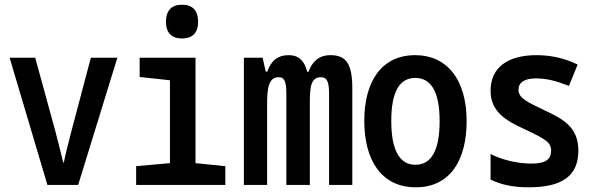

<svg xmlns="http://www.w3.org/2000/svg" viewBox="-20 -788 2540 818"><path d="M182 0H313L480 -542H367L285 -232C274 -188 260 -137 252 -96H249C240 -137 226 -188 215 -232L130 -542H21Z M755 -624C800 -624 824 -648 824 -695C824 -744 800 -768 755 -768C712 -768 687 -744 687 -695C687 -648 712 -624 755 -624ZM560 0H940V-80L813 -93V-542H575V-460L704 -446V-93L560 -80Z M1019 0H1118V-344C1118 -408 1123 -459 1167 -459C1194 -459 1200 -437 1200 -385V0H1300V-354C1300 -420 1306 -459 1347 -459C1376 -459 1382 -435 1382 -385V0H1481V-411C1481 -513 1457 -553 1388 -553C1337 -553 1310 -524 1294 -482H1289C1278 -522 1260 -553 1209 -553C1164 -553 1135 -530 1119 -483H1112L1099 -542H1019Z M1751 10C1900 10 1968 -108 1968 -272C1968 -452 1882 -553 1749 -553C1607 -553 1532 -443 1532 -273C1532 -107 1604 10 1751 10ZM1750 -86C1681 -86 1647 -150 1647 -273C1647 -395 1681 -456 1749 -456C1818 -456 1853 -395 1853 -272C1853 -150 1819 -86 1750 -86Z M2232 10C2370 10 2444 -35 2444 -146C2444 -246 2381 -280 2300 -318C2230 -352 2189 -368 2189 -406C2189 -437 2215 -454 2263 -454C2310 -454 2350 -443 2404 -422L2441 -513C2386 -540 2327 -553 2266 -553C2145 -553 2070 -502 2070 -401C2070 -315 2132 -275 2212 -239C2303 -196 2328 -182 2328 -146C2328 -114 2311 -91 2244 -91C2179 -91 2111 -110 2070 -132V-23C2117 0 2168 10 2232 10Z"/></svg>

Font: Noto Sans Mono ExtraCondensed SemiBold
Style: Regular
Weight: 600
Width: 2
Designer: Monotype Design Team
Foundry: Monotype Imaging Inc.
Version: Version 2.014